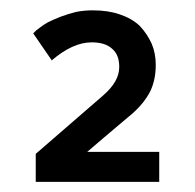

<svg xmlns="http://www.w3.org/2000/svg" viewBox="-20 -697 381 375"><path d="M49.8 -341.8Q110.4 -341.8 291 -341.8Q291 -356.4 291 -400.4Q255.9 -400.4 150.4 -400.4Q172.9 -419.9 241.2 -477.5Q261.7 -496.1 273.4 -518.6Q284.2 -541 284.2 -570.3Q284.2 -592.8 276.4 -611.3Q267.6 -630.9 252.9 -646.5Q237.3 -661.1 213.9 -668.9Q191.4 -676.8 161.1 -676.8Q144.5 -676.8 128.9 -673.8Q113.3 -669.9 97.7 -664.1Q83 -658.2 73.2 -653.3Q63.5 -647.5 58.6 -643.6Q54.7 -640.6 50.8 -637.7Q46.9 -633.8 44.9 -631.8Q56.6 -614.3 81.1 -579.1Q101.6 -596.7 121.1 -605.5Q140.6 -614.3 159.2 -614.3Q185.5 -614.3 199.2 -601.6Q212.9 -589.8 212.9 -566.4Q212.9 -551.8 205.1 -538.1Q197.3 -524.4 181.6 -510.7Q137.7 -472.7 49.8 -396.5Q49.8 -382.8 49.8 -341.8Z"/></svg>

Font: TextaAlt
Style: Bold
Weight: 400
Designer: Daniel Hernandez & Miguel Hernandez
Version: Version 1.005;com.myfonts.easy.latinotype.texta.alt-bold.wfk